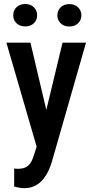

<svg xmlns="http://www.w3.org/2000/svg" viewBox="-20 -746 472 979"><path d="M185.5 -58.1 298.8 -528.3H418.5L244.1 80.1Q238.3 100.1 227.8 123Q217.3 146 200.9 166.7Q184.6 187.5 160.4 200.4Q136.2 213.4 103 213.4Q89.4 213.4 76.7 210.9Q64 208.5 52.2 205.1V113.3Q56.2 113.8 61 114.3Q65.9 114.7 69.8 114.7Q93.8 114.7 109.4 107.7Q125 100.6 135.3 85.2Q145.5 69.8 153.3 44.4ZM135.3 -528.3 228 -135.3 248 -7.8 169.9 12.2 12.7 -528.3ZM47.4 -668Q47.4 -692.4 64 -709Q80.6 -725.6 108.4 -725.6Q136.2 -725.6 152.8 -709Q169.4 -692.4 169.4 -668Q169.4 -644 152.8 -627.7Q136.2 -611.3 108.4 -611.3Q80.6 -611.3 64 -627.7Q47.4 -644 47.4 -668ZM272.5 -667.5Q272.5 -691.9 289.1 -708.5Q305.7 -725.1 333.5 -725.1Q361.3 -725.1 378.2 -708.5Q395 -691.9 395 -667.5Q395 -644 378.2 -627.4Q361.3 -610.8 333.5 -610.8Q305.7 -610.8 289.1 -627.4Q272.5 -644 272.5 -667.5Z"/></svg>

Font: Roboto Condensed Medium
Style: Regular
Weight: 500
Designer: Christian Robertson
Foundry: Google
Version: Version 3.0